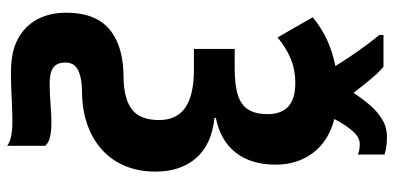

<svg xmlns="http://www.w3.org/2000/svg" viewBox="-310 -598 1130 551"><g transform="rotate(90 255.5 -322.0)"><path d="M373 -867Q389 -867 401.5 -865Q414 -863 423 -860V-783Q418 -786 410 -787.5Q402 -789 393 -789Q374 -789 356.5 -769.5Q339 -750 321 -716Q384 -700 418 -655Q452 -610 452 -548Q452 -477 417.5 -433Q383 -389 318 -376V-372Q394 -364 433 -319.5Q472 -275 472 -202Q472 -154 455.5 -115Q439 -76 409 -49Q379 -22 338 -7.5Q297 7 249 8Q216 8 196.5 13.5Q177 19 168 29Q159 39 159 56Q159 80 173.5 90.5Q188 101 218 101Q242 101 262.5 99.5Q283 98 300.5 97Q318 96 333 96Q358 96 374.5 100.5Q391 105 398 114V223Q390 216 372 212Q354 208 331 208Q306 208 284 209Q262 210 238.5 211Q215 212 185 212Q128 212 91 192Q54 172 35 136.5Q16 101 16 54Q16 -1 36 -37Q56 -73 98 -92Q140 -111 202 -111Q264 -112 294 -135.5Q324 -159 324 -213Q324 -264 288 -288.5Q252 -313 180 -313H120V-430H175Q225 -430 253.5 -439.5Q282 -449 294.5 -470Q307 -491 307 -524Q307 -564 285 -584Q263 -604 218 -604Q180 -604 147.5 -590.5Q115 -577 87 -553L29 -654Q61 -680 95 -695.5Q129 -711 169 -719Q158 -737 143 -759.5Q128 -782 111 -805Q94 -828 80 -845V-857H171Q188 -843 207 -820Q226 -797 246 -771Q263 -797 281.5 -818.5Q300 -840 322.5 -853.5Q345 -867 373 -867Z"/></g></svg>

Font: Noto Sans Display Condensed
Style: Bold
Weight: 700
Width: 3
Designer: Monotype Design Team
Foundry: Monotype Imaging Inc.
Version: Version 2.003